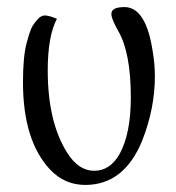

<svg xmlns="http://www.w3.org/2000/svg" viewBox="-20 -522 498 543"><path d="M141 -469Q115 -420 115 -323Q115 -177 170 -90Q202 -39 246.5 -39Q291 -39 318 -86Q350 -144 350 -246Q350 -374 314 -435Q298 -464 295.5 -477Q293 -490 302 -496Q311 -502 332 -502Q393 -502 412 -376Q418 -341 418 -306Q418 -215 382 -124Q331 1 221 1Q163 1 122 -42Q45 -124 45 -289Q45 -361 55 -399Q65 -437 72 -448.5Q79 -460 89 -470Q99 -480 111.5 -478Q124 -476 141 -469Z"/></svg>

Font: Handlee
Style: Regular
Weight: 400
Designer: Joe Prince
Foundry: Joe Prince
Version: Version 1.001